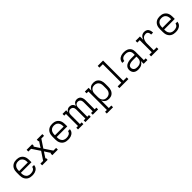

<svg xmlns="http://www.w3.org/2000/svg" viewBox="427 -2533 4547 4547"><g transform="rotate(-45 2700.0 -260.0)"><path d="M302 8Q273 8 244.5 2.5Q216 -3 190.5 -16Q165 -29 145 -50.5Q125 -72 112.5 -98Q100 -124 95 -152.5Q90 -181 90 -210V-310Q90 -339 95 -367.5Q100 -396 112 -422Q124 -448 144 -469Q164 -490 189 -503.5Q214 -517 242.5 -522.5Q271 -528 300 -528Q329 -528 357.5 -522.5Q386 -517 411 -503.5Q436 -490 456 -469Q476 -448 488 -422Q500 -396 505 -367.5Q510 -339 510 -310V-231H155V-210Q155 -189 158 -168.5Q161 -148 169.5 -129.5Q178 -111 191.5 -95Q205 -79 223 -68.5Q241 -58 261 -54Q281 -50 302 -50Q325 -50 348.5 -54Q372 -58 392.5 -68.5Q413 -79 427.5 -98.5Q442 -118 443 -141H508Q506 -118 497.5 -95.5Q489 -73 473.5 -55Q458 -37 437.5 -24.5Q417 -12 395 -4.5Q373 3 349.5 5.5Q326 8 302 8ZM155 -289H445V-310Q445 -330 442 -350.5Q439 -371 431 -390Q423 -409 409.5 -425Q396 -441 378.5 -451.5Q361 -462 340.5 -466Q320 -470 300 -470Q280 -470 259.5 -466Q239 -462 221.5 -451.5Q204 -441 190.5 -425Q177 -409 169 -390Q161 -371 158 -350.5Q155 -330 155 -310Z M637 0V-58H728L863 -260L728 -462H637V-520H823V-462H805L900 -316L995 -462H977V-520H1163V-462H1072L937 -260L1072 -58H1163V0H977V-58H995L900 -204L805 -58H823V0Z M1502 8Q1473 8 1444.5 2.5Q1416 -3 1390.5 -16Q1365 -29 1345 -50.5Q1325 -72 1312.5 -98Q1300 -124 1295 -152.5Q1290 -181 1290 -210V-310Q1290 -339 1295 -367.5Q1300 -396 1312 -422Q1324 -448 1344 -469Q1364 -490 1389 -503.5Q1414 -517 1442.5 -522.5Q1471 -528 1500 -528Q1529 -528 1557.5 -522.5Q1586 -517 1611 -503.5Q1636 -490 1656 -469Q1676 -448 1688 -422Q1700 -396 1705 -367.5Q1710 -339 1710 -310V-231H1355V-210Q1355 -189 1358 -168.5Q1361 -148 1369.5 -129.5Q1378 -111 1391.5 -95Q1405 -79 1423 -68.5Q1441 -58 1461 -54Q1481 -50 1502 -50Q1525 -50 1548.5 -54Q1572 -58 1592.5 -68.5Q1613 -79 1627.5 -98.5Q1642 -118 1643 -141H1708Q1706 -118 1697.5 -95.5Q1689 -73 1673.5 -55Q1658 -37 1637.5 -24.5Q1617 -12 1595 -4.5Q1573 3 1549.5 5.5Q1526 8 1502 8ZM1355 -289H1645V-310Q1645 -330 1642 -350.5Q1639 -371 1631 -390Q1623 -409 1609.5 -425Q1596 -441 1578.5 -451.5Q1561 -462 1540.5 -466Q1520 -470 1500 -470Q1480 -470 1459.5 -466Q1439 -462 1421.5 -451.5Q1404 -441 1390.5 -425Q1377 -409 1369 -390Q1361 -371 1358 -350.5Q1355 -330 1355 -310Z M1839 0V-58H1896V-462H1839V-520H1961V-453Q1968 -470 1979.5 -484.5Q1991 -499 2006 -509Q2021 -519 2039 -523.5Q2057 -528 2075 -528Q2097 -528 2118 -522Q2139 -516 2155.5 -502Q2172 -488 2183 -469.5Q2194 -451 2199 -430Q2205 -450 2215.5 -469Q2226 -488 2242.5 -502Q2259 -516 2280 -522Q2301 -528 2322 -528Q2342 -528 2361.5 -522.5Q2381 -517 2397.5 -505.5Q2414 -494 2425 -477Q2436 -460 2442.5 -441Q2449 -422 2451.5 -402Q2454 -382 2454 -362V-58H2511V0H2332V-58H2389V-362Q2389 -382 2384.5 -402Q2380 -422 2368 -438Q2356 -454 2337 -462Q2318 -470 2298 -470Q2278 -470 2259 -462Q2240 -454 2228 -438Q2216 -422 2211.5 -402Q2207 -382 2207 -362V-58H2264V0H2086V-58H2143V-362Q2143 -382 2138.5 -402Q2134 -422 2122 -438Q2110 -454 2091 -462Q2072 -470 2052 -470Q2032 -470 2013 -462Q1994 -454 1982 -438Q1970 -422 1965.5 -402Q1961 -382 1961 -362V-58H2018V0Z M2587 215V157H2648V-462H2587V-520H2713V-420Q2722 -444 2738 -465.5Q2754 -487 2775.5 -501.5Q2797 -516 2822.5 -522Q2848 -528 2874 -528Q2901 -528 2928 -521.5Q2955 -515 2977.5 -500Q3000 -485 3016.5 -463.5Q3033 -442 3043 -416.5Q3053 -391 3056.5 -364Q3060 -337 3060 -310V-210Q3060 -183 3056.5 -156Q3053 -129 3043 -103.5Q3033 -78 3016.5 -56.5Q3000 -35 2977.5 -20Q2955 -5 2928 1.5Q2901 8 2874 8Q2848 8 2822.5 2Q2797 -4 2775.5 -18.5Q2754 -33 2738 -54.5Q2722 -76 2713 -100V157H2797V215ZM2851 -50Q2871 -50 2891.5 -54.5Q2912 -59 2929.5 -69.5Q2947 -80 2960 -95.5Q2973 -111 2981 -130Q2989 -149 2992 -169.5Q2995 -190 2995 -210V-310Q2995 -330 2992 -350.5Q2989 -371 2981 -390Q2973 -409 2960 -424.5Q2947 -440 2929.5 -450.5Q2912 -461 2891.5 -465.5Q2871 -470 2851 -470Q2831 -470 2811 -465.5Q2791 -461 2774.5 -450Q2758 -439 2745.5 -423Q2733 -407 2725.5 -388.5Q2718 -370 2715.5 -350Q2713 -330 2713 -310V-210Q2713 -190 2715.5 -170Q2718 -150 2725.5 -131.5Q2733 -113 2745.5 -97Q2758 -81 2774.5 -70Q2791 -59 2811 -54.5Q2831 -50 2851 -50Z M3224 0V-58H3347V-677H3233V-735H3412V-58H3526V0Z M3856 8Q3825 8 3793.5 0.5Q3762 -7 3738 -27Q3714 -47 3702 -77.5Q3690 -108 3690 -140Q3690 -166 3698.5 -191.5Q3707 -217 3725 -236.5Q3743 -256 3766.5 -268.5Q3790 -281 3815.5 -288Q3841 -295 3867.5 -297.5Q3894 -300 3920 -300H4037V-344Q4037 -362 4033.5 -379.5Q4030 -397 4021 -412Q4012 -427 3998 -439Q3984 -451 3967.5 -458Q3951 -465 3933.5 -467.5Q3916 -470 3898 -470Q3875 -470 3851.5 -466Q3828 -462 3807.5 -450Q3787 -438 3774 -417Q3761 -396 3761 -372H3696Q3696 -396 3704 -419Q3712 -442 3726.5 -461Q3741 -480 3761.5 -493.5Q3782 -507 3804.5 -514.5Q3827 -522 3850.5 -525Q3874 -528 3898 -528Q3924 -528 3950 -524Q3976 -520 4000 -510Q4024 -500 4044.5 -483Q4065 -466 4078 -443.5Q4091 -421 4096.5 -395.5Q4102 -370 4102 -344V-58H4163V0H4037V-94Q4026 -69 4006.5 -48.5Q3987 -28 3963 -15.5Q3939 -3 3911.5 2.5Q3884 8 3856 8ZM3879 -50Q3899 -50 3919 -53Q3939 -56 3957.5 -63.5Q3976 -71 3991.5 -83.5Q4007 -96 4017.5 -113Q4028 -130 4032.5 -149.5Q4037 -169 4037 -189V-242H3920Q3902 -242 3884.5 -241Q3867 -240 3849.5 -236Q3832 -232 3815 -226Q3798 -220 3784 -209Q3770 -198 3762.5 -181Q3755 -164 3755 -147Q3755 -124 3765.5 -103.5Q3776 -83 3794.5 -70.5Q3813 -58 3835 -54Q3857 -50 3879 -50Z M4286 0V-58H4367V-462H4286V-520H4432V-408Q4440 -432 4453 -454.5Q4466 -477 4485 -494Q4504 -511 4528.5 -519.5Q4553 -528 4578 -528Q4599 -528 4619 -523.5Q4639 -519 4656.5 -508Q4674 -497 4686 -480.5Q4698 -464 4705 -445Q4712 -426 4714.5 -405.5Q4717 -385 4717 -365H4652Q4652 -377 4651 -389.5Q4650 -402 4646.5 -414Q4643 -426 4636.5 -437Q4630 -448 4620 -455.5Q4610 -463 4598 -466.5Q4586 -470 4573 -470Q4550 -470 4528 -463Q4506 -456 4489 -441.5Q4472 -427 4461 -407Q4450 -387 4443.5 -365Q4437 -343 4434.5 -320.5Q4432 -298 4432 -276V-58H4530V0Z M5102 8Q5073 8 5044.5 2.5Q5016 -3 4990.5 -16Q4965 -29 4945 -50.5Q4925 -72 4912.5 -98Q4900 -124 4895 -152.5Q4890 -181 4890 -210V-310Q4890 -339 4895 -367.5Q4900 -396 4912 -422Q4924 -448 4944 -469Q4964 -490 4989 -503.5Q5014 -517 5042.5 -522.5Q5071 -528 5100 -528Q5129 -528 5157.5 -522.5Q5186 -517 5211 -503.5Q5236 -490 5256 -469Q5276 -448 5288 -422Q5300 -396 5305 -367.5Q5310 -339 5310 -310V-231H4955V-210Q4955 -189 4958 -168.5Q4961 -148 4969.5 -129.5Q4978 -111 4991.5 -95Q5005 -79 5023 -68.5Q5041 -58 5061 -54Q5081 -50 5102 -50Q5125 -50 5148.5 -54Q5172 -58 5192.5 -68.5Q5213 -79 5227.5 -98.5Q5242 -118 5243 -141H5308Q5306 -118 5297.5 -95.5Q5289 -73 5273.5 -55Q5258 -37 5237.5 -24.5Q5217 -12 5195 -4.5Q5173 3 5149.5 5.5Q5126 8 5102 8ZM4955 -289H5245V-310Q5245 -330 5242 -350.5Q5239 -371 5231 -390Q5223 -409 5209.5 -425Q5196 -441 5178.5 -451.5Q5161 -462 5140.5 -466Q5120 -470 5100 -470Q5080 -470 5059.5 -466Q5039 -462 5021.5 -451.5Q5004 -441 4990.5 -425Q4977 -409 4969 -390Q4961 -371 4958 -350.5Q4955 -330 4955 -310Z"/></g></svg>

Font: Iosevka Etoile Light
Style: Regular
Weight: 300
Designer: Belleve Invis
Foundry: Belleve Invis
Version: Version 25.0.1; ttfautohint (v1.8.4)